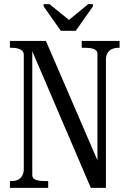

<svg xmlns="http://www.w3.org/2000/svg" viewBox="-20 -908 622 928"><path d="M274 -759H346L429 -877V-888H406L309 -808H318L219 -888H191V-877ZM28 0V-33H37Q53 -33 65.5 -38.5Q78 -44 86.5 -57.5Q95 -71 95 -92V-642Q95 -656 86.5 -663.5Q78 -671 65 -674Q52 -677 37 -677H28V-710H202L467 -96L451 -93V-648Q451 -659 443 -665.5Q435 -672 422 -674.5Q409 -677 393 -677H375V-710H558V-677H550Q536 -677 522.5 -671.5Q509 -666 500.5 -653Q492 -640 492 -619V0H419L126 -684L136 -686V-63Q136 -51 143.5 -44.5Q151 -38 165 -35.5Q179 -33 195 -33H213V0Z"/></svg>

Font: Roboto Serif 120pt ExtraCondensed
Style: Regular
Weight: 400
Width: 2
Designer: Greg Gazdowicz
Foundry: Commercial Type
Version: Version 1.008